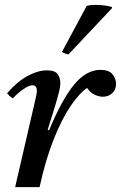

<svg xmlns="http://www.w3.org/2000/svg" viewBox="-20 -766 495 786"><path d="M142 0H42L124 -355Q131 -384 131 -393Q131 -417 113 -417Q99 -417 76.5 -401.5Q54 -386 32 -363Q25 -368 19.5 -373Q14 -378 9 -384Q49 -431 92 -454.5Q135 -478 172 -478Q205 -478 216 -462.5Q227 -447 227 -426Q227 -413 223 -395.5Q219 -378 207 -337L175 -234L181 -233Q233 -358 283 -419Q333 -480 391 -480Q426 -480 440.5 -462Q455 -444 455 -423Q455 -398 439 -384Q423 -370 401 -370Q385 -370 367 -378.5Q349 -387 337 -406Q306 -386 270 -333.5Q234 -281 200.5 -197.5Q167 -114 142 0ZM438 -737 439 -733 260 -543Q258 -543 247.5 -546.5Q237 -550 234 -554L335 -742Q341 -744 351.5 -745Q362 -746 373 -746Q391 -746 409.5 -743.5Q428 -741 438 -737Z"/></svg>

Font: Tiro Devanagari Marathi
Style: Italic
Weight: 400
Italic angle: -11°
Designer: Devanagari: John Hudson & Fiona Ross, assisted by Paul Hanslow. Latin: John Hudson with Paul Hanslow, assisted by Kaja S
Foundry: Tiro Typeworks Ltd.
Version: Version 1.52